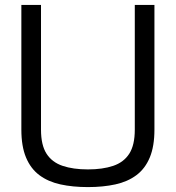

<svg xmlns="http://www.w3.org/2000/svg" viewBox="-20 -756 716 782"><path d="M338 6Q276 6 226 -5Q176 -16 140.5 -42.5Q105 -69 86 -114.5Q67 -160 67 -228V-736H147V-228Q147 -165 169.5 -130Q192 -95 235 -80.5Q278 -66 338 -66Q398 -66 441 -80.5Q484 -95 506.5 -130Q529 -165 529 -228V-736H609V-228Q609 -160 590 -114.5Q571 -69 535.5 -42.5Q500 -16 450 -5Q400 6 338 6Z"/></svg>

Font: Exo Thin
Style: Regular
Weight: 400
Version: Version 2.000